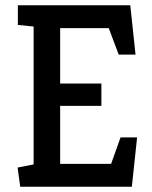

<svg xmlns="http://www.w3.org/2000/svg" viewBox="-20 -711 580 731"><path d="M57 0 47 -73 108 -85V-610L48 -616V-691H476L496 -503H432L394 -604H209V-393H366V-308H209V-87H403L439 -188H502L482 0Z"/></svg>

Font: Kreon
Style: Regular
Weight: 400
Designer: Julia Petretta
Foundry: Julia Petretta and Eli Heuer
Version: Version 2.002